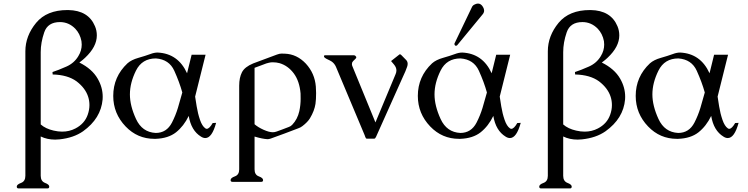

<svg xmlns="http://www.w3.org/2000/svg" viewBox="-20 -762 4158 1068"><path d="M441.9 -31.7Q389.6 4.9 311 13.2Q298.3 14.6 287.1 14.6Q242.2 14.6 206.5 -2.9V215.8Q206.5 246.1 230.5 255.4Q253.9 264.2 253.9 275.9Q253.9 286.1 244.1 286.1H83.5Q73.2 286.1 73.2 275.9Q73.2 264.2 97.2 255.4Q121.1 246.6 121.1 215.8V-476.6Q121.1 -562.5 181.2 -635.3Q240.2 -706.1 355 -706.1H359.9Q471.7 -704.1 508.3 -616.2Q518.6 -592.3 518.6 -564.9Q518.6 -502 453.6 -440.9Q443.4 -430.7 421.4 -414.1Q492.2 -378.9 523.4 -324.2Q551.3 -275.9 551.3 -223.6Q551.3 -213.9 550.8 -209Q541.5 -103 441.9 -31.7ZM206.5 -69.8Q233.4 -45.9 278.3 -35.6Q303.2 -29.8 325.7 -29.8Q365.7 -29.8 399.4 -47.4Q450.2 -73.7 467.8 -123.5Q477.5 -150.9 477.5 -177.2Q477.5 -201.2 470.7 -222.7Q455.6 -271.5 405.8 -309.6Q356.4 -345.7 272.9 -347.7L272 -361.3Q304.2 -371.6 349.1 -391.6Q392.6 -410.6 416 -450.2Q434.6 -480.5 434.6 -514.2Q434.6 -523.4 433.1 -533.2Q425.3 -574.2 398.9 -602.1Q362.8 -639.2 313.5 -639.2Q245.6 -639.2 226.1 -582.3Q206.5 -525.4 206.5 -472.2Z M856.9 -469.7Q970.7 -464.4 1020.5 -354.5Q1026.9 -380.4 1033.2 -406Q1039.6 -431.6 1045.9 -457.5H1123.5L1065.4 -224.6Q1067.4 -210.4 1074 -170.2Q1080.6 -129.9 1092.5 -95.2Q1104.5 -60.5 1122.1 -48.3Q1126 -45.4 1129.9 -45.4Q1144.5 -45.4 1163.1 -77.6L1182.1 -78.6Q1159.2 5.9 1122.1 5.9Q1110.4 5.9 1098.1 -2Q1043.5 -35.2 1029.8 -117.2Q1002.4 -60.5 959 -25.9Q916 7.8 845.7 10.3H838.9Q744.6 10.3 678.7 -58.6Q609.9 -130.4 609.9 -228.5Q609.9 -335.4 689 -409.7Q710.9 -429.2 749.8 -440.2Q788.6 -451.2 816.4 -461.4Q837.9 -469.7 856.9 -469.7ZM994.1 -247.6Q978 -305.2 949.5 -368.4Q920.9 -431.6 847.2 -437Q770 -437 736.3 -369.1Q702.6 -301.3 702.6 -236.8Q702.6 -173.8 736.6 -100.1Q770.5 -26.4 846.2 -22.5Q906.7 -22.5 936.5 -80.1Q957 -120.1 969.7 -162.1Q982.4 -204.1 994.1 -247.6Z M1396 180.2Q1396 210.4 1419.7 219Q1443.4 227.5 1443.4 239.7Q1443.4 249.5 1433.6 249.5H1272.9Q1262.7 249.5 1262.7 239.7Q1262.7 227.5 1286.6 219Q1310.5 210.4 1310.5 180.2V-285.6Q1310.5 -329.6 1325.7 -359.6Q1340.8 -389.6 1388.2 -409.2L1396 -412.1L1520.5 -458.5Q1535.2 -463.9 1545.4 -463.9Q1557.6 -463.9 1564.9 -463.4Q1631.3 -460.9 1681.2 -408.2Q1731 -354 1736.8 -280.8Q1738.3 -262.2 1738.3 -244.6Q1738.3 -208.5 1734.9 -184.6Q1729 -145.5 1704.1 -104Q1691.4 -83 1662.1 -60.5Q1651.4 -52.2 1638.2 -47.9Q1600.1 -33.2 1562 -19Q1523.9 -4.9 1485.8 8.8Q1476.1 12.2 1467.8 12.2Q1439.5 10.7 1396 -2.4ZM1396 -384.8V-70.8Q1416 -53.7 1445.3 -40.5Q1476.6 -26.4 1497.6 -26.4Q1507.8 -26.4 1518.6 -30.3Q1535.2 -36.1 1552 -42.5Q1568.8 -48.8 1586.4 -55.7Q1597.2 -59.1 1605.5 -67.9Q1634.8 -98.6 1645 -143.6Q1652.3 -178.2 1652.3 -212.4Q1652.3 -232.4 1651.9 -242.2Q1646 -310.5 1614.7 -353Q1582.5 -396.5 1535.2 -410.6Q1517.1 -415.5 1498 -415.5Q1492.2 -415.5 1486.3 -415Q1476.6 -413.6 1461.4 -409.2Q1451.7 -405.3 1431.4 -397.9Q1411.1 -390.6 1396 -384.8Z M1940.4 -393.1 2068.4 -81.1 2180.7 -350.1Q2185.1 -360.4 2185.1 -370.1Q2185.1 -387.2 2171.4 -403.3L2155.3 -422.4L2199.2 -457Q2202.1 -460 2204.6 -460Q2208 -460 2211.9 -456.1L2239.3 -428.2Q2247.6 -419.4 2247.6 -406.7Q2247.6 -399.4 2244.6 -390.6Q2236.8 -367.2 2221.7 -335.9L2071.8 -1Q2069.3 3.9 2066.9 6.8Q2064.5 9.3 2061.5 9.3H2020.5Q2017.1 9.3 2015.1 6.3Q2013.7 4.9 2011.5 -1.2Q2009.3 -7.3 2008.3 -10.3L1848.6 -390.6Q1840.3 -409.2 1824.7 -419.9Q1814.5 -426.3 1804.4 -430.7Q1794.4 -435.1 1788.6 -439.5Q1785.2 -441.4 1782.7 -445.8Q1782.2 -447.8 1782.2 -449.2Q1782.2 -450.7 1782.7 -452.1Q1784.2 -454.6 1788.1 -454.6H1948.2Q1951.7 -454.6 1956.1 -452.1Q1960 -448.7 1961.4 -445.8Q1961.9 -444.3 1961.9 -443.4Q1961.9 -439 1957 -434.6Q1940.4 -419.4 1939 -414.6Q1937.5 -410.2 1937.5 -405.3Q1937.5 -399.4 1940.4 -393.1Z M2523.4 -510.7Q2522 -509.3 2521 -508.8Q2513.2 -504.9 2509.3 -511.7Q2507.3 -515.1 2507.8 -519.5L2604 -720.2Q2608.4 -731 2617.7 -735.8Q2629.4 -742.2 2638.7 -742.2Q2655.8 -742.2 2667 -722.7Q2672.9 -712.4 2672.9 -703.1Q2672.9 -691.9 2664.6 -682.1ZM2688.5 -247.6Q2672.4 -305.2 2643.8 -368.4Q2615.2 -431.6 2541.5 -437Q2464.4 -437 2430.7 -369.1Q2397 -301.3 2397 -236.8Q2397 -173.8 2430.9 -100.1Q2464.8 -26.4 2540.5 -22.5Q2601.1 -22.5 2630.9 -80.1Q2651.4 -120.1 2664.1 -162.1Q2676.8 -204.1 2688.5 -247.6ZM2551.3 -469.7Q2665 -464.4 2714.8 -354.5Q2721.2 -380.4 2727.5 -406Q2733.9 -431.6 2740.2 -457.5H2817.9L2759.8 -224.6Q2761.7 -210.4 2768.3 -170.2Q2774.9 -129.9 2786.9 -95.2Q2798.8 -60.5 2816.4 -48.3Q2820.3 -45.4 2824.2 -45.4Q2838.9 -45.4 2857.4 -77.6L2876.5 -78.6Q2853.5 5.9 2816.4 5.9Q2804.7 5.9 2792.5 -2Q2737.8 -35.2 2724.1 -117.2Q2696.8 -60.5 2653.3 -25.9Q2610.4 7.8 2540 10.3H2533.2Q2439 10.3 2373 -58.6Q2304.2 -130.4 2304.2 -228.5Q2304.2 -335.4 2383.3 -409.7Q2405.3 -429.2 2444.1 -440.2Q2482.9 -451.2 2510.7 -461.4Q2532.2 -469.7 2551.3 -469.7Z M3348.1 -31.7Q3295.9 4.9 3217.3 13.2Q3204.6 14.6 3193.4 14.6Q3148.4 14.6 3112.8 -2.9V215.8Q3112.8 246.1 3136.7 255.4Q3160.2 264.2 3160.2 275.9Q3160.2 286.1 3150.4 286.1H2989.7Q2979.5 286.1 2979.5 275.9Q2979.5 264.2 3003.4 255.4Q3027.3 246.6 3027.3 215.8V-476.6Q3027.3 -562.5 3087.4 -635.3Q3146.5 -706.1 3261.2 -706.1H3266.1Q3377.9 -704.1 3414.6 -616.2Q3424.8 -592.3 3424.8 -564.9Q3424.8 -502 3359.9 -440.9Q3349.6 -430.7 3327.6 -414.1Q3398.4 -378.9 3429.7 -324.2Q3457.5 -275.9 3457.5 -223.6Q3457.5 -213.9 3457 -209Q3447.8 -103 3348.1 -31.7ZM3112.8 -69.8Q3139.6 -45.9 3184.6 -35.6Q3209.5 -29.8 3231.9 -29.8Q3272 -29.8 3305.7 -47.4Q3356.4 -73.7 3374 -123.5Q3383.8 -150.9 3383.8 -177.2Q3383.8 -201.2 3377 -222.7Q3361.8 -271.5 3312 -309.6Q3262.7 -345.7 3179.2 -347.7L3178.2 -361.3Q3210.4 -371.6 3255.4 -391.6Q3298.8 -410.6 3322.3 -450.2Q3340.8 -480.5 3340.8 -514.2Q3340.8 -523.4 3339.4 -533.2Q3331.5 -574.2 3305.2 -602.1Q3269 -639.2 3219.7 -639.2Q3151.9 -639.2 3132.3 -582.3Q3112.8 -525.4 3112.8 -472.2Z M3763.2 -469.7Q3877 -464.4 3926.8 -354.5Q3933.1 -380.4 3939.5 -406Q3945.8 -431.6 3952.1 -457.5H4029.8L3971.7 -224.6Q3973.6 -210.4 3980.2 -170.2Q3986.8 -129.9 3998.8 -95.2Q4010.7 -60.5 4028.3 -48.3Q4032.2 -45.4 4036.1 -45.4Q4050.8 -45.4 4069.3 -77.6L4088.4 -78.6Q4065.4 5.9 4028.3 5.9Q4016.6 5.9 4004.4 -2Q3949.7 -35.2 3936 -117.2Q3908.7 -60.5 3865.2 -25.9Q3822.3 7.8 3752 10.3H3745.1Q3650.9 10.3 3585 -58.6Q3516.1 -130.4 3516.1 -228.5Q3516.1 -335.4 3595.2 -409.7Q3617.2 -429.2 3656 -440.2Q3694.8 -451.2 3722.7 -461.4Q3744.1 -469.7 3763.2 -469.7ZM3900.4 -247.6Q3884.3 -305.2 3855.7 -368.4Q3827.1 -431.6 3753.4 -437Q3676.3 -437 3642.6 -369.1Q3608.9 -301.3 3608.9 -236.8Q3608.9 -173.8 3642.8 -100.1Q3676.8 -26.4 3752.4 -22.5Q3813 -22.5 3842.8 -80.1Q3863.3 -120.1 3876 -162.1Q3888.7 -204.1 3900.4 -247.6Z"/></svg>

Font: Caudex
Style: Regular
Weight: 400
Version: Version 1.04